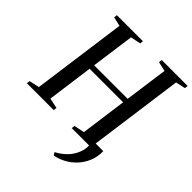

<svg xmlns="http://www.w3.org/2000/svg" viewBox="-266 -903 1276 1276"><g transform="rotate(45 372.0 -265.0)"><path d="M665.5 -40Q666.5 13.5 648 57.2Q629.5 101 598.8 133.5Q568 166 530 186.2Q492 206.5 453 213L440.5 193.5Q479 174.5 512 141.8Q545 109 562 63.2Q579 17.5 568 -40ZM-12.5 0 -10 -23 61.5 -38.5 152.5 -705 87.5 -720 90.5 -743H335L332.5 -720L261 -705L219 -400.5H534L576 -705L509 -720L512 -743H755.5L753 -720L684.5 -705L593.5 -38.5L661.5 -23L658.5 0H408.5L411.5 -23L485 -38.5L529 -363H214L170 -38.5L242.5 -23L239.5 0Z"/></g></svg>

Font: Merriweather 120pt
Style: Italic
Weight: 400
Italic angle: -7.8°
Version: Version 2.101